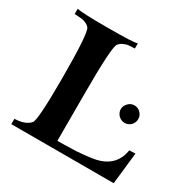

<svg xmlns="http://www.w3.org/2000/svg" viewBox="-154 -846 998 999"><g transform="rotate(30 344.5 -346.5)"><path d="M673 -190 652 0H37V-32Q102 -34 129 -66Q147 -87 147 -337Q147 -607 128 -633Q120 -644 106 -650Q92 -656 83.5 -657.5Q75 -659 56 -660Q37 -661 36 -661V-693Q58 -685 217 -685Q378 -685 397 -693V-662Q396 -662 386 -661.5Q376 -661 372.5 -661Q369 -661 359.5 -660Q350 -659 344.5 -656.5Q339 -654 331 -651Q323 -648 317 -643Q311 -638 306 -632Q288 -609 288 -337V-336V-335V-334V-333V-332V-331V-330V-329V-328V-327V-326V-325V-324V-323V-322V-321V-320V-319V-318V-317V-316V-315V-314V-313V-312V-311V-310V-309V-308V-307V-306V-305V-304V-303V-302V-301V-300V-299V-298V-297V-296V-295V-294V-293V-292V-291V-290V-289V-288V-287V-286V-285V-284V-283V-282V-281V-280V-279V-277V-276V-275V-274V-273V-272V-271V-269V-268V-267V-266V-265V-263V-262V-261V-260V-259V-257V-256V-255V-254V-252V-251V-250V-249V-247V-246V-245V-243V-242V-241V-239V-238V-237V-235V-234V-233V-231V-230V-229V-227V-226V-224V-223V-222V-220V-219V-217V-216V-214V-213V-212V-210V-209V-207V-206V-204V-203V-201V-200V-198V-197V-195V-194V-192V-191V-189V-188V-186V-185V-183V-182V-180V-178V-177V-175V-174V-172V-171V-169V-167V-166V-164V-163V-161V-159V-158V-156V-154V-153V-151V-149V-148V-146V-144V-143V-141V-139V-138V-136V-134V-133V-131V-129V-128V-126V-124V-122V-121V-119V-117V-115V-114V-112V-110V-108V-106V-105V-103V-101V-99V-97V-96V-94V-92V-90V-88V-86V-85V-83V-81V-79V-77V-75V-73V-71V-70V-68V-66V-64V-62V-60V-58V-56V-54V-45Q288 -44 328.5 -45Q369 -46 399 -47Q499 -54 533 -66Q622 -95 637 -189ZM596 -352Q596 -332 581 -315Q564 -300 544 -300Q524 -300 507 -315Q491 -333 491 -352Q491 -373 507 -389Q522 -405 544 -405Q566 -405 581 -389Q596 -374 596 -352Z"/></g></svg>

Font: GFS Artemisia
Style: Bold
Weight: 700
Designer: Designed by Takis Katsoulidis.
Foundry: Designed by Takis Katsoulidis.
Version: Version 1.0